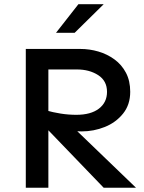

<svg xmlns="http://www.w3.org/2000/svg" viewBox="-20 -885 680 905"><path d="M101.6 0V-654.3H358.4Q402.3 -654.3 443.8 -642.1Q485.4 -629.9 519.5 -605Q553.7 -580.1 573.7 -542Q593.8 -503.9 593.8 -452.1Q593.8 -391.6 560.1 -349.6Q526.4 -307.6 474.1 -286.6Q421.9 -265.6 364.3 -265.6Q349.6 -265.6 326.2 -268.1Q302.7 -270.5 278.3 -273.9Q253.9 -277.3 231.9 -281.2Q210 -285.2 198.2 -287.1V-364.3Q229.5 -355.5 266.1 -349.6Q302.7 -343.8 339.8 -343.8Q408.2 -343.8 446.3 -373Q484.4 -402.3 484.4 -452.1Q484.4 -503.9 442.9 -530.8Q401.4 -557.6 342.8 -557.6H208V0ZM468.8 0 192.4 -287.1 282.2 -326.2 621.1 0ZM244.1 -730.5 349.6 -865.2H468.8L332 -730.5Z"/></svg>

Font: Sen Medium
Style: Regular
Weight: 500
Designer: Kosal Sen, Philatype
Foundry: Philatype
Version: Version 2.000;gftools[0.9.31]